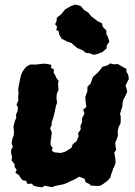

<svg xmlns="http://www.w3.org/2000/svg" viewBox="-20 -785 581 827"><path d="M161 22 140 19 125 15 117 6 98 7 92 -6 77 -9 67 -21 62 -30 46 -41 52 -53 43 -66V-77L30 -94L32 -110L28 -122V-139L35 -153L30 -169L34 -189L40 -205V-218L38 -240L44 -264L50 -277L49 -291L56 -308L57 -323L51 -334L59 -352L58 -367L60 -386L58 -399L61 -415L66 -442L71 -463L78 -478L86 -489L95 -499L110 -507H136L151 -509L162 -510L174 -511L201 -506L200 -492L212 -487L211 -472L219 -459L223 -449L233 -436L230 -425L231 -411L232 -398L225 -382L223 -363L226 -342L221 -330L218 -314L214 -296L210 -280L203 -259L202 -245L196 -233L203 -215L201 -195L198 -176V-160L207 -148L203 -136L214 -129L241 -126L262 -132L281 -144L288 -149L294 -165L309 -176L319 -199L316 -211L328 -228L326 -241L333 -258L334 -277L344 -296L338 -313L352 -324L350 -339L348 -355V-369L356 -391L357 -412L371 -426L374 -436L381 -454L393 -465L403 -474L413 -486L421 -497L444 -504L454 -512L470 -508L488 -509L498 -503L512 -495L524 -489L525 -475L532 -464L535 -445L521 -417L526 -399L528 -389L519 -370L512 -357L508 -342L507 -325L503 -315L497 -294L500 -284V-265L499 -253L491 -238L487 -218L488 -201L482 -183L476 -170L478 -153L480 -139L472 -127L476 -107L478 -86L473 -69L467 -58L464 -47L458 -32L455 -20L444 -7L428 5L414 14L403 16L369 14L368 9L349 0L344 -15L321 -24L303 -13L285 -5L268 3L256 8L243 11L221 15L203 21L173 15ZM384 -549 365 -556 351 -557 333 -570 313 -578 297 -591 289 -599 269 -606 246 -618 235 -636 232 -652 222 -655 226 -670 217 -681 223 -691 225 -709 243 -723 261 -745 286 -759 302 -765 310 -764 328 -759 342 -742 360 -731 373 -715 400 -694 419 -685 423 -669 438 -654V-638L444 -628L451 -606L440 -590L439 -576L420 -560L398 -552Z"/></svg>

Font: Winky Rough
Style: Bold Italic
Weight: 700
Italic angle: -8.97852°
Designer: Simon Atzbach
Foundry: typofactur
Version: Version 1.206; ttfautohint (v1.8.4.7-5d5b)